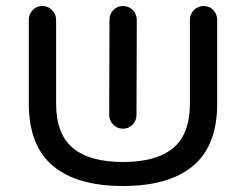

<svg xmlns="http://www.w3.org/2000/svg" viewBox="-20 -615 820 640"><path d="M390 5Q236 5 156 -62.5Q76 -130 76 -270V-549Q76 -568 89 -581.5Q102 -595 121 -595Q140 -595 153.5 -581.5Q167 -568 167 -549V-270Q167 -168 223 -121.5Q279 -75 390 -75Q501 -75 557 -121.5Q613 -168 613 -270V-549Q613 -568 626.5 -581.5Q640 -595 659 -595Q678 -595 691 -581.5Q704 -568 704 -549V-270Q704 -130 624 -62.5Q544 5 390 5ZM390 -186Q371 -186 357.5 -199.5Q344 -213 344 -232L345 -549Q345 -568 358 -581.5Q371 -595 390 -595Q409 -595 422.5 -581.5Q436 -568 436 -549L435 -232Q435 -213 422 -199.5Q409 -186 390 -186Z"/></svg>

Font: Varela Round
Style: Regular
Weight: 400
Designer: Joe Prince, Avraham Cornfeld
Foundry: Joe Prince, Avraham Cornfeld
Version: Version 3.010; ttfautohint (v1.8.4.7-5d5b)